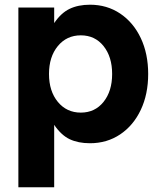

<svg xmlns="http://www.w3.org/2000/svg" viewBox="-20 -596 686 815"><path d="M609 -282Q609 -196 577.5 -129.5Q546 -63 490 -25.5Q434 12 362 12Q312 12 276 -5Q240 -22 210 -66V199H58V-564H210V-498Q239 -541 275.5 -558.5Q312 -576 362 -576Q434 -576 490 -538.5Q546 -501 577.5 -434.5Q609 -368 609 -282ZM188 -282Q188 -209 225.5 -163.5Q263 -118 323 -118Q383 -118 419.5 -163.5Q456 -209 456 -282Q456 -355 419.5 -400.5Q383 -446 323 -446Q263 -446 225.5 -400.5Q188 -355 188 -282Z"/></svg>

Font: Open Sauce One ExtraBold
Style: Regular
Weight: 800
Designer: Alfredo Marco Pradil
Foundry: Creative Sauce Fz LLC
Version: Version 1.477